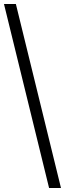

<svg xmlns="http://www.w3.org/2000/svg" viewBox="-20 -828 328 968"><path d="M227.5 120 0 -808H60L287.5 120Z"/></svg>

Font: Encode Sans Lt
Style: Regular
Weight: 300
Designer: Multiple Designers
Foundry: Impallari Type
Version: Version 3.002; ttfautohint (v1.8.3) -l 8 -r 50 -G 200 -x 14 